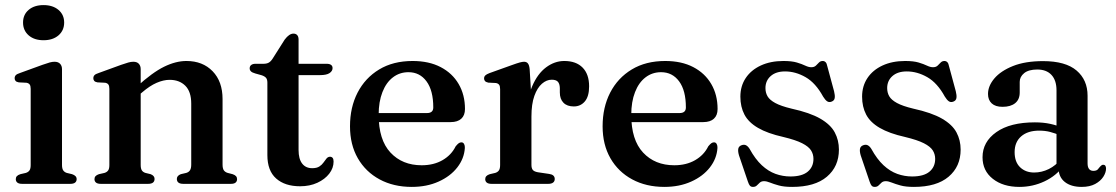

<svg xmlns="http://www.w3.org/2000/svg" viewBox="-20 -722 4382 754"><path d="M223.5 -450.5V-74.5Q223.5 -60 228.2 -53Q233 -46 242 -43L263 -38Q272 -35 276.5 -30.2Q281 -25.5 281 -18.5Q281 -10 275 -5Q269 0 256 0H67Q54 0 48 -5Q42 -10 42 -18.5Q42 -25.5 46.2 -30.2Q50.5 -35 60 -38L81.5 -43Q91 -46 95.8 -52.8Q100.5 -59.5 100.5 -74V-373Q100.5 -385 96.5 -390.2Q92.5 -395.5 84 -397L54 -398.5Q45 -400 41.2 -404.2Q37.5 -408.5 37.5 -414.5Q37.5 -422 42 -426.8Q46.5 -431.5 59 -435.5L147 -467.5Q165 -474 175.5 -476.8Q186 -479.5 194 -479.5Q208.5 -479.5 216 -471.5Q223.5 -463.5 223.5 -450.5ZM151 -564Q114.5 -564 92.5 -583.2Q70.5 -602.5 70.5 -633.5Q70.5 -664.5 92.5 -683.2Q114.5 -702 151 -702Q187.5 -702 209.8 -683Q232 -664 232 -633.5Q232 -602.5 209.8 -583.2Q187.5 -564 151 -564Z M532.5 -450.5V-74.5Q532.5 -60 537 -53Q541.5 -46 551 -43L571.5 -38Q587 -32 587 -19.5Q587 0 561.5 0H376Q363 0 357 -5Q351 -10 351 -18.5Q351 -25.5 355.2 -30.2Q359.5 -35 368.5 -38L390.5 -43Q400 -46 404.8 -52.8Q409.5 -59.5 409.5 -74V-373Q409.5 -385 405.5 -390.2Q401.5 -395.5 393 -397L363 -398.5Q354 -400 350.2 -404.2Q346.5 -408.5 346.5 -414.5Q346.5 -422 351 -426.8Q355.5 -431.5 368 -435.5L456 -467.5Q473 -473.5 483.8 -476.5Q494.5 -479.5 503.5 -479.5Q518 -479.5 525.2 -471.5Q532.5 -463.5 532.5 -450.5ZM517.5 -342 496.5 -363.5 517 -381.5Q578.5 -437.5 624.5 -460Q670.5 -482.5 712 -482.5Q776 -482.5 815 -442.2Q854 -402 854 -333V-76Q854 -60.5 859 -53.2Q864 -46 874 -43L893.5 -38Q902.5 -35 906.8 -30.2Q911 -25.5 911 -18.5Q911 -10 905.2 -5Q899.5 0 886.5 0H700Q674.5 0 674.5 -19.5Q674.5 -32 690 -38L711.5 -43Q721.5 -46 726.2 -53.5Q731 -61 731 -76V-315Q731 -362 707.8 -385.2Q684.5 -408.5 646 -408.5Q622.5 -408.5 595.2 -396.8Q568 -385 538.5 -359.5Z M1007.5 -426.5 982.5 -433.5Q970 -437 965.2 -442Q960.5 -447 960.5 -453.5Q960.5 -462.5 966.8 -467Q973 -471.5 983 -471.5H1014.5Q1027 -471.5 1035 -475.8Q1043 -480 1050.5 -491.5L1098 -566.5Q1107 -578.5 1115.5 -584.2Q1124 -590 1132.5 -590Q1142 -590 1147.2 -584Q1152.5 -578 1152.5 -567V-133Q1152.5 -98 1166.5 -79.8Q1180.5 -61.5 1206 -61.5Q1224 -61.5 1234.2 -68.2Q1244.5 -75 1250.5 -83.8Q1256.5 -92.5 1262 -99.2Q1267.5 -106 1275.5 -106.5Q1282.5 -106.5 1286.2 -102Q1290 -97.5 1290 -87.5Q1290 -62 1273 -40Q1256 -18 1226.2 -4.2Q1196.5 9.5 1158.5 9.5Q1099 9.5 1064.5 -21Q1030 -51.5 1030 -113V-397.5Q1030 -410 1024.8 -416.2Q1019.5 -422.5 1007.5 -426.5ZM1101.5 -427V-471.5H1263Q1274 -471.5 1280 -467.2Q1286 -463 1286 -454.5Q1286 -443 1274.2 -435Q1262.5 -427 1236.5 -427Z M1806 -294Q1806 -269 1791.5 -255.8Q1777 -242.5 1750 -242.5H1434V-278H1656.5Q1681.5 -278 1681.5 -300Q1681.5 -366.5 1655 -402.5Q1628.5 -438.5 1584 -438.5Q1549.5 -438.5 1523 -418.2Q1496.5 -398 1481.8 -360.2Q1467 -322.5 1467 -271Q1467 -172.5 1513.5 -122.8Q1560 -73 1636 -73Q1683 -73 1717.8 -93Q1752.5 -113 1769.5 -147.5Q1777 -156.5 1781.8 -159.8Q1786.5 -163 1792 -163Q1799 -163 1802.5 -156.5Q1806 -150 1805.5 -141Q1803 -99.5 1775.8 -64.5Q1748.5 -29.5 1702.2 -8.8Q1656 12 1597 12Q1525.5 12 1470.8 -17.5Q1416 -47 1385.2 -100.5Q1354.5 -154 1354.5 -226Q1354.5 -300.5 1384.2 -358.2Q1414 -416 1469 -449.2Q1524 -482.5 1600.5 -482.5Q1664.5 -482.5 1710.5 -458.5Q1756.5 -434.5 1781.2 -392Q1806 -349.5 1806 -294Z M2049 -263Q2049 -334.5 2070 -383.5Q2091 -432.5 2124.5 -457.5Q2158 -482.5 2196 -482.5Q2242.5 -482.5 2268 -456.5Q2293.5 -430.5 2293.5 -383Q2293.5 -343.5 2276.8 -323.8Q2260 -304 2233.5 -304Q2207 -304 2192.8 -318.5Q2178.5 -333 2178.5 -359V-376.5Q2178 -393 2170.8 -401Q2163.5 -409 2146.5 -409Q2126.5 -409 2108.2 -393.2Q2090 -377.5 2078.5 -345.5Q2067 -313.5 2067 -264ZM2060 -450.5 2067 -335V-74.5Q2067 -61 2072.5 -54.5Q2078 -48 2092.5 -45.5L2136.5 -39Q2147.5 -37.5 2153 -32.5Q2158.5 -27.5 2158.5 -19Q2158.5 -10 2152 -5Q2145.5 0 2133 0H1910.5Q1897.5 0 1891.5 -5Q1885.5 -10 1885.5 -18.5Q1885.5 -25.5 1889.8 -30.2Q1894 -35 1903.5 -38L1925 -43Q1934.5 -46 1939.2 -52.8Q1944 -59.5 1944 -74V-372Q1944 -384 1940 -389.2Q1936 -394.5 1927.5 -396L1897.5 -397.5Q1888.5 -399.5 1884.8 -403.5Q1881 -407.5 1881 -414Q1881 -421 1885.8 -425.8Q1890.5 -430.5 1902.5 -435L1989 -466Q2011 -474 2021.5 -476.8Q2032 -479.5 2038 -479.5Q2048 -479.5 2053.2 -472.8Q2058.5 -466 2060 -450.5Z M2798 -294Q2798 -269 2783.5 -255.8Q2769 -242.5 2742 -242.5H2426V-278H2648.5Q2673.5 -278 2673.5 -300Q2673.5 -366.5 2647 -402.5Q2620.5 -438.5 2576 -438.5Q2541.5 -438.5 2515 -418.2Q2488.5 -398 2473.8 -360.2Q2459 -322.5 2459 -271Q2459 -172.5 2505.5 -122.8Q2552 -73 2628 -73Q2675 -73 2709.8 -93Q2744.5 -113 2761.5 -147.5Q2769 -156.5 2773.8 -159.8Q2778.5 -163 2784 -163Q2791 -163 2794.5 -156.5Q2798 -150 2797.5 -141Q2795 -99.5 2767.8 -64.5Q2740.5 -29.5 2694.2 -8.8Q2648 12 2589 12Q2517.5 12 2462.8 -17.5Q2408 -47 2377.2 -100.5Q2346.5 -154 2346.5 -226Q2346.5 -300.5 2376.2 -358.2Q2406 -416 2461 -449.2Q2516 -482.5 2592.5 -482.5Q2656.5 -482.5 2702.5 -458.5Q2748.5 -434.5 2773.2 -392Q2798 -349.5 2798 -294Z M3063 -441.5Q3027 -441.5 3006.5 -423.2Q2986 -405 2986 -376Q2986 -358 2994.2 -343.8Q3002.5 -329.5 3024.5 -317.5Q3046.5 -305.5 3088 -295.5Q3161 -279.5 3201.5 -256Q3242 -232.5 3258.2 -202Q3274.5 -171.5 3274.5 -134.5Q3274.5 -68 3227.2 -28Q3180 12 3091 12Q3058.5 12 3038 6.2Q3017.5 0.5 3004 -5Q2990.5 -10.5 2980.5 -10.5Q2970 -10.5 2963.8 -4.8Q2957.5 1 2952 6.5Q2946.5 12 2937 12Q2929.5 12 2925.2 7.5Q2921 3 2917 -9L2882 -112Q2877.5 -127.5 2879.2 -137.5Q2881 -147.5 2891.5 -151.5Q2902 -155.5 2909.8 -151.5Q2917.5 -147.5 2924 -137Q2946 -97 2971.5 -73.2Q2997 -49.5 3025.5 -39.2Q3054 -29 3084 -29Q3129.5 -29 3152 -47.8Q3174.5 -66.5 3174.5 -98Q3174.5 -116.5 3165 -131.5Q3155.5 -146.5 3130 -159.5Q3104.5 -172.5 3056.5 -184Q2994 -198 2956.8 -219.8Q2919.5 -241.5 2903.5 -272Q2887.5 -302.5 2887.5 -342.5Q2887.5 -384 2908.5 -415.5Q2929.5 -447 2967.8 -464.8Q3006 -482.5 3056.5 -482.5Q3089.5 -482.5 3109.5 -476.5Q3129.5 -470.5 3142.5 -464.2Q3155.5 -458 3166 -458Q3177.5 -458 3184 -464.2Q3190.5 -470.5 3196.2 -476.5Q3202 -482.5 3211 -482.5Q3217.5 -482.5 3222.2 -477.8Q3227 -473 3229 -461.5L3255.5 -363.5Q3259.5 -347.5 3258 -337.2Q3256.5 -327 3246 -323Q3236 -319 3228.2 -324.2Q3220.5 -329.5 3212.5 -342.5Q3183 -396.5 3143.5 -419Q3104 -441.5 3063 -441.5Z M3541 -441.5Q3505 -441.5 3484.5 -423.2Q3464 -405 3464 -376Q3464 -358 3472.2 -343.8Q3480.5 -329.5 3502.5 -317.5Q3524.5 -305.5 3566 -295.5Q3639 -279.5 3679.5 -256Q3720 -232.5 3736.2 -202Q3752.5 -171.5 3752.5 -134.5Q3752.5 -68 3705.2 -28Q3658 12 3569 12Q3536.5 12 3516 6.2Q3495.5 0.5 3482 -5Q3468.5 -10.5 3458.5 -10.5Q3448 -10.5 3441.8 -4.8Q3435.5 1 3430 6.5Q3424.5 12 3415 12Q3407.5 12 3403.2 7.5Q3399 3 3395 -9L3360 -112Q3355.5 -127.5 3357.2 -137.5Q3359 -147.5 3369.5 -151.5Q3380 -155.5 3387.8 -151.5Q3395.5 -147.5 3402 -137Q3424 -97 3449.5 -73.2Q3475 -49.5 3503.5 -39.2Q3532 -29 3562 -29Q3607.5 -29 3630 -47.8Q3652.5 -66.5 3652.5 -98Q3652.5 -116.5 3643 -131.5Q3633.5 -146.5 3608 -159.5Q3582.5 -172.5 3534.5 -184Q3472 -198 3434.8 -219.8Q3397.5 -241.5 3381.5 -272Q3365.5 -302.5 3365.5 -342.5Q3365.5 -384 3386.5 -415.5Q3407.5 -447 3445.8 -464.8Q3484 -482.5 3534.5 -482.5Q3567.5 -482.5 3587.5 -476.5Q3607.5 -470.5 3620.5 -464.2Q3633.5 -458 3644 -458Q3655.5 -458 3662 -464.2Q3668.5 -470.5 3674.2 -476.5Q3680 -482.5 3689 -482.5Q3695.5 -482.5 3700.2 -477.8Q3705 -473 3707 -461.5L3733.5 -363.5Q3737.5 -347.5 3736 -337.2Q3734.5 -327 3724 -323Q3714 -319 3706.2 -324.2Q3698.5 -329.5 3690.5 -342.5Q3661 -396.5 3621.5 -419Q3582 -441.5 3541 -441.5Z M4137 -62.5V-72.5L4129 -75V-367Q4129 -406.5 4109.2 -427.8Q4089.5 -449 4053.5 -449Q4019.5 -449 4002 -434.8Q3984.5 -420.5 3984.5 -400.5V-358.5Q3984.5 -331.5 3966.8 -317Q3949 -302.5 3917 -302.5Q3889 -302.5 3874.5 -316Q3860 -329.5 3860 -353Q3860 -384.5 3885 -414Q3910 -443.5 3958.2 -462.8Q4006.5 -482 4076 -482Q4164.5 -482 4207.8 -445Q4251 -408 4251 -346V-80.5Q4251 -65.5 4257 -58.2Q4263 -51 4273.5 -51Q4285.5 -51 4290.8 -56.5Q4296 -62 4300 -67.5Q4303 -70.5 4305.8 -72.8Q4308.5 -75 4312.5 -75Q4318 -75 4320.8 -71Q4323.5 -67 4323.5 -60Q4323.5 -44.5 4312.8 -27.8Q4302 -11 4280.8 0.5Q4259.5 12 4228 12Q4186 12 4161.5 -7.5Q4137 -27 4137 -62.5ZM3838.5 -104.5Q3838.5 -165 3892.8 -203.2Q3947 -241.5 4044 -241.5Q4077.5 -241.5 4104.8 -235.5Q4132 -229.5 4152.5 -220L4143 -190.5Q4124 -198.5 4104.2 -203.8Q4084.5 -209 4061 -209Q4016 -209 3990.2 -186.5Q3964.5 -164 3964.5 -124.5Q3964.5 -86 3986 -65.2Q4007.5 -44.5 4041 -44.5Q4071 -44.5 4098.8 -58.2Q4126.5 -72 4146 -97L4157 -71Q4128 -31.5 4081.8 -9.8Q4035.5 12 3983.5 12Q3919 12 3878.8 -19.8Q3838.5 -51.5 3838.5 -104.5Z"/></svg>

Font: Fraunces Medium
Style: Regular
Weight: 500
Version: Version 1.000;[b76b70a41]